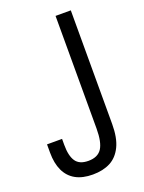

<svg xmlns="http://www.w3.org/2000/svg" viewBox="-134 -751 623 828"><g transform="rotate(-20 177.0 -337.0)"><path d="M146 12Q99 12 67.5 -5.5Q36 -23 20 -57Q4 -91 4 -140V-178H73V-150Q73 -100 90 -75Q107 -50 148 -50Q191 -50 209.5 -78Q228 -106 228 -169V-686H298V-164Q298 -101 279 -62Q260 -23 226.5 -5.5Q193 12 146 12Z"/></g></svg>

Font: Archivo ExtraCondensed Light
Style: Regular
Weight: 300
Width: 2
Designer: Hector Gatti
Foundry: Omnibus-Type
Version: Version 2.001